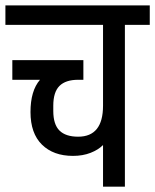

<svg xmlns="http://www.w3.org/2000/svg" viewBox="-32 -701 582 721"><path d="M530.4 -607.7H437V0H354.9V-156.4Q337.5 -138.6 308.2 -127.1Q278.9 -115.6 242 -115.6Q168.5 -115.6 125.5 -157.9Q82.5 -200.3 82.5 -280.2Q82.5 -360.1 118.2 -401.4H14.3V-475.2H281.1V-401.4H261.5Q214.6 -401.4 191.4 -378.4Q168.1 -355.3 168.1 -304.1V-284.5Q168.1 -233.7 191.4 -210.7Q214.6 -187.7 261.5 -187.7Q354.9 -187.7 354.9 -304.1V-607.7H-11.7V-680.7H530.4Z"/></svg>

Font: Puralecka Narrow
Style: Regular
Weight: 400
Designer: Hector Gatti, Marcela Romero, Pablo Cosgaya and Nicolas Silva
Version: Version 1.004;PS 001.004;hotconv 1.0.70;makeotf.lib2.5.58329